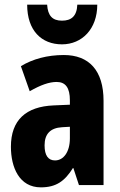

<svg xmlns="http://www.w3.org/2000/svg" viewBox="-20 -797 518 827"><path d="M399 -777H313C311 -727 287 -708 247 -708C206 -708 186 -729 183 -777H97C97 -665 159 -606 247 -606C333 -606 399 -672 399 -777ZM255 -560C184 -560 121 -543 70 -512L108 -404C155 -431 192 -444 224 -444C263 -444 281 -418 281 -365V-346L211 -343C92 -338 27 -280 27 -165C27 -76 63 10 156 10C222 10 259 -17 294 -73H296L320 0H426V-363C426 -494 363 -560 255 -560ZM247 -249 281 -251V-201C281 -143 254 -106 217 -106C188 -106 172 -127 172 -171C172 -220 197 -246 247 -249Z"/></svg>

Font: Noto Sans Devanagari ExtraCondensed ExtraBold
Style: Regular
Weight: 800
Width: 2
Designer: Jelle Bosma - Monotype Design Team
Foundry: Monotype Imaging Inc.
Version: Version 2.004